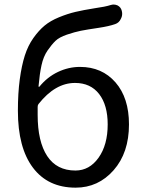

<svg xmlns="http://www.w3.org/2000/svg" viewBox="-20 -822 647 854"><path d="M315.4 -63.5Q377.9 -63.5 418.5 -120.6Q459 -177.7 459 -268.6Q459 -354.5 420.9 -403.8Q382.8 -453.1 313.5 -453.1Q225.6 -453.1 151.4 -359.4Q147.5 -354.5 147.5 -346.7V-311.5Q147.5 -192.4 189.9 -127.9Q232.4 -63.5 315.4 -63.5ZM472.7 -799.8Q479.5 -801.8 485.4 -801.8Q494.1 -801.8 502.9 -797.9Q517.6 -790 521.5 -774.4Q523.4 -767.6 523.4 -760.7Q523.4 -749 517.6 -738.3Q509.8 -720.7 492.2 -714.8Q464.8 -705.1 418.9 -698.2Q366.2 -690.4 339.4 -685.1Q312.5 -679.7 277.8 -668Q243.2 -656.2 226.6 -640.1Q210 -624 191.4 -597.2Q172.9 -570.3 164.6 -531.7Q156.2 -493.2 151.4 -438.5Q151.4 -436.5 152.8 -436Q154.3 -435.5 155.3 -436.5Q190.4 -479.5 237.8 -502Q285.2 -524.4 335.9 -524.4Q433.6 -524.4 493.7 -455.6Q553.7 -386.7 553.7 -268.6Q553.7 -142.6 485.4 -64.9Q417 12.7 316.4 12.7Q193.4 12.7 126.5 -76.2Q59.6 -165 59.6 -329.1Q59.6 -407.2 67.9 -468.8Q76.2 -530.3 90.3 -574.7Q104.5 -619.1 128.4 -652.8Q152.3 -686.5 178.2 -708Q204.1 -729.5 242.2 -745.1Q280.3 -760.7 315.4 -769Q350.6 -777.3 400.4 -785.2Q449.2 -792 472.7 -799.8Z"/></svg>

Font: Gen Jyuu Gothic P Regular
Style: Regular
Weight: 400
Designer: [Source Han Sans]
Ryoko NISHIZUKA  (kana & ideographs); Paul D. Hunt (Latin, Greek & Cyrillic); Wenlong ZHANG  (bopomofo
Version: Version 1.002.20150607